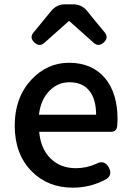

<svg xmlns="http://www.w3.org/2000/svg" viewBox="-20 -854 605 887"><path d="M316 13Q201 13 126 -63Q48 -142 48 -274Q48 -403 125 -486Q198 -564 299 -564Q406 -564 466 -492Q523 -423 523 -303Q523 -288 521 -268Q517 -245 492 -245H339H161Q168 -167 213.5 -122Q259 -77 331 -77Q379 -77 424 -97Q462 -118 483 -80Q501 -45 470 -26Q399 13 316 13ZM160 -324H292H424Q424 -396 392.5 -435Q361 -474 301 -474Q247 -474 209 -435Q168 -394 160 -324ZM135 -704 217 -804Q242 -834 281 -834H318Q357 -834 382 -804L420 -757L464 -704Q483 -680 459.5 -658Q436 -636 413 -656L301 -756H297L185 -656Q162 -636 138.5 -658Q115 -680 135 -704Z"/></svg>

Font: GenSenRounded JP M
Style: Regular
Weight: 500
Version: Version 1.501;PS 1;hotconv 16.6.51;makeotf.lib2.5.65220